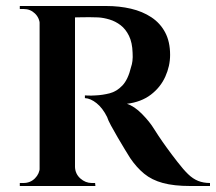

<svg xmlns="http://www.w3.org/2000/svg" viewBox="-20 -620 720 640"><path d="M220 -600H334Q378 -600 416.5 -591Q455 -582 484.5 -562.5Q514 -543 530.5 -512Q547 -481 547 -437Q547 -400 531 -364.5Q515 -329 483 -304.5Q451 -280 403 -274Q428 -266 453.5 -240Q479 -214 493 -191Q496 -186 507.5 -168.5Q519 -151 536 -127.5Q553 -104 571 -81Q591 -55 607 -39.5Q623 -24 640.5 -17Q658 -10 680 -10V0H614Q560 0 523 -10Q486 -20 460.5 -41Q435 -62 414 -93Q407 -104 395.5 -123Q384 -142 372 -162.5Q360 -183 350 -201.5Q340 -220 337 -230Q322 -260 302 -276Q282 -292 263 -293V-302Q264 -302 274 -301.5Q284 -301 299 -302Q322 -303 345.5 -309Q369 -315 388 -335Q407 -355 417 -397Q420 -405 421.5 -417Q423 -429 422 -444Q421 -478 410 -500.5Q399 -523 382 -536Q365 -549 345 -555Q325 -561 307 -562Q278 -563 256 -562.5Q234 -562 229 -562Q228 -563 226 -572Q224 -581 222 -590.5Q220 -600 220 -600ZM230 -600V0H112V-600ZM115 -63 122 0H46V-10Q46 -10 51.5 -10Q57 -10 58 -10Q81 -10 96.5 -25.5Q112 -41 113 -63ZM115 -537H113Q112 -560 96.5 -575Q81 -590 59 -590Q57 -590 51.5 -590Q46 -590 46 -590V-600H122ZM228 -63H230Q231 -40 248 -25Q265 -10 286 -10Q286 -10 291 -10Q296 -10 297 -10L298 0H221Z"/></svg>

Font: Cinzel SemiBold
Style: Regular
Weight: 600
Designer: Natanael Gama
Version: Version 2.000